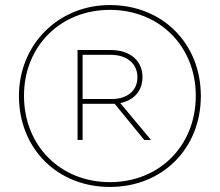

<svg xmlns="http://www.w3.org/2000/svg" viewBox="-20 -730 870 760"><path d="M415 10C623 10 775 -142 775 -350C775 -558 623 -710 415 -710C211 -710 55 -554 55 -350C55 -142 207 10 415 10ZM415 -9C219 -9 75 -153 75 -351C75 -547 219 -691 415 -691C611 -691 755 -547 755 -351C755 -153 611 -9 415 -9ZM287 -176H307V-319H434L551 -176H578L456 -322C511 -333 544 -371 544 -425C544 -490 495 -532 418 -532H287ZM307 -338V-513H418C483 -513 524 -478 524 -424C524 -371 484 -338 421 -338Z"/></svg>

Font: Fixel Text Thin
Style: Regular
Weight: 100
Width: 4
Designer: AlfaBravo + MacPaw
Foundry: Kyrylo Tkachov, Marchela Mozhyna, Serhii Makarenko, Maria Weinstein, Zakhar Kryvoshyya
Version: Version 1.211